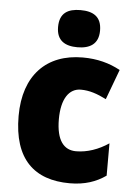

<svg xmlns="http://www.w3.org/2000/svg" viewBox="-55 -818 610 870"><g transform="rotate(5 250.0 -383.0)"><path d="M276 -776C219 -776 181 -755 181 -691C181 -629 220 -607 276 -607C332 -607 372 -629 372 -691C372 -755 333 -776 276 -776ZM295 10C363 10 415 -8 459 -39V-186C413 -155 362 -137 311 -137C256 -137 221 -178 221 -275C221 -369 256 -417 309 -417C348 -417 383 -405 425 -384L476 -521C427 -548 371 -563 305 -563C141 -563 38 -460 38 -274C38 -77 134 10 295 10Z"/></g></svg>

Font: Noto Sans Arabic SemCond Blk
Style: Regular
Weight: 900
Width: 4
Designer: Monotype Design Team, Nadine Chahine, Nizar Qandah and Khaled Hosny
Foundry: Monotype Imaging Inc.
Version: Version 2.012